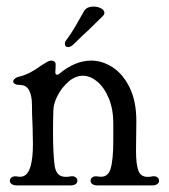

<svg xmlns="http://www.w3.org/2000/svg" viewBox="-20 -564 513 583"><path d="M41 -332Q72 -340 105 -365Q109 -367 119 -373.5Q129 -380 135 -380Q149 -380 149 -368Q149 -356 148 -346V-344Q148 -339 151.5 -337.5Q155 -336 160 -340Q208 -380 257 -380Q290 -380 321.5 -360Q353 -340 373.5 -298.5Q394 -257 394 -196L393 -106Q393 -66 400 -46.5Q407 -27 428 -27Q436 -27 440 -28L446 -29Q454 -29 458.5 -25Q463 -21 463 -15Q463 -9 457.5 -5Q452 -1 442 -1H276Q266 -1 260.5 -5Q255 -9 255 -15Q255 -22 261 -26Q267 -30 278 -28Q307 -23 315.5 -50.5Q324 -78 324 -136V-190Q324 -232 310.5 -265Q297 -298 275.5 -316Q254 -334 232 -334Q209 -334 188.5 -316.5Q168 -299 155 -274Q142 -249 142 -227Q141 -203 141 -160Q141 -100 146 -60Q149 -43 157 -35Q165 -27 180 -27Q187 -27 192 -28L198 -29Q206 -29 210.5 -25Q215 -21 215 -15Q215 -9 209.5 -5Q204 -1 194 -1H31Q21 -1 15.5 -5Q10 -9 10 -15Q10 -22 16 -26Q22 -30 33 -28Q63 -22 73 -60Q80 -85 80 -126L79 -178Q77 -220 77 -246Q77 -273 68.5 -289.5Q60 -306 41 -306Q31 -306 25.5 -309Q20 -312 20 -317Q20 -321 25.5 -325.5Q31 -330 41 -332ZM177 -431Q177 -437 181 -442Q198 -464 218 -500L235 -530Q243 -544 264 -544Q277 -544 287 -538.5Q297 -533 297 -525Q297 -520 292 -515L248 -472Q233 -459 205 -431Q195 -421 187 -421Q177 -421 177 -431Z"/></svg>

Font: Hina Mincho
Style: Regular
Weight: 400
Designer: satsuyako
Foundry: satsuyako
Version: Version 1.100